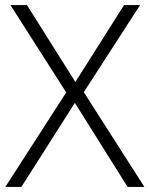

<svg xmlns="http://www.w3.org/2000/svg" viewBox="-20 -734 588 754"><path d="M547 0H481L274 -330L64 0H1L240 -371L21 -714H86L276 -412L467 -714H530L309 -372Z"/></svg>

Font: Noto Sans Lao Light
Style: Regular
Weight: 300
Designer: Monotype Design Team
Foundry: Monotype Imaging Inc.
Version: Version 2.003; ttfautohint (v1.8.4.7-5d5b)